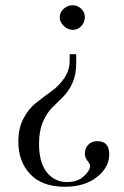

<svg xmlns="http://www.w3.org/2000/svg" viewBox="-20 -514 473 733"><path d="M208 -448Q208 -467 223 -480.5Q238 -494 258 -494Q276 -494 290 -480.5Q304 -467 304 -448Q304 -429 290.5 -414.5Q277 -400 258 -400Q239 -400 223.5 -415Q208 -430 208 -448ZM227 199Q141 199 95.5 151Q50 103 50 26Q50 -25 70 -62.5Q90 -100 119 -122.5Q148 -145 177 -166Q206 -187 226 -216.5Q246 -246 246 -284V-307H271V-273Q271 -229 256.5 -197Q242 -165 221 -144.5Q200 -124 179 -103Q158 -82 143.5 -47.5Q129 -13 129 35Q129 106 158.5 143.5Q188 181 236 181Q276 181 300 159Q324 137 324 119Q324 112 314 100Q304 88 304 72Q304 53 316.5 39Q329 25 352 25Q397 25 397 75Q397 125 350 162Q303 199 227 199Z"/></svg>

Font: HK Venetian
Style: Regular
Weight: 400
Designer: Alfredo Marco Pradil
Foundry: Alfredo Marco Pradil
Version: Version 1.000;PS 001.000;hotconv 1.0.88;makeotf.lib2.5.64775